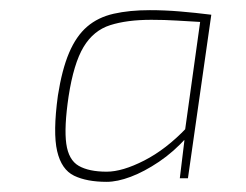

<svg xmlns="http://www.w3.org/2000/svg" viewBox="-20 -620 484 378"><path d="M275 -600Q304 -600 334 -597.5Q364 -595 396 -591L388 -576Q352 -578 328 -579.5Q304 -581 278 -581Q230 -581 197 -570.5Q164 -560 144.5 -527.5Q125 -495 115 -430Q106 -369 110.5 -337Q115 -305 135 -293.5Q155 -282 190 -282Q221 -282 264 -304Q307 -326 347 -368L348 -350Q322 -321 293 -301.5Q264 -282 237.5 -272Q211 -262 190 -262Q151 -262 126 -274Q101 -286 92.5 -322.5Q84 -359 94 -432Q102 -483 116 -516Q130 -549 151.5 -567.5Q173 -586 204 -593Q235 -600 275 -600ZM376 -591H396L350 -269H334L343 -343L342 -347Z"/></svg>

Font: Exo 2 Thin
Style: Italic
Weight: 250
Italic angle: -8°
Designer: Natanael Gama
Foundry: Natanael Gama
Version: Version 2.010